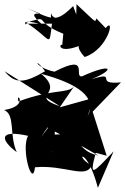

<svg xmlns="http://www.w3.org/2000/svg" viewBox="-23 -807 597 916"><path d="M486 -64 419 -274 554 -414C420 -401 547 -470 413 -429C530 -476 513 -509 369 -443C324 -435 411 -555 237 -465C137 -486 138 -544 192 -467C97 -412 51 -403 -1 -467L263 -300C110 -352 292 -357 173 -455C348 -408 443 -343 395 -253L424 -340L262 -295L330 -394C297 -359 233 -385 65 -323C50 -376 120 -302 -3 -282C51 -259 20 -162 57 -81C-20 -138 -33 -191 111 -159C76 -98 132 95 144 -9C286 -22 390 49 413 -18C324 -68 392 -111 444 89L519 -85C420 20 401 43 434 -78ZM173 -153C243 -260 172 -144 218 -190L311 -142L446 -65C323 -91 380 -187 216 -162C180 -184 269 7 213 -118L142 -117C192 0 251 -37 236 -236ZM340 -695C384 -747 228 -686 221 -745C211 -675 264 -698 374 -648L326 -778C243 -696 231 -714 109 -766C259 -707 62 -787 180 -689C47 -728 117 -671 97 -694H225C209 -572 227 -619 102 -699C226 -736 125 -708 279 -646L274 -593C255 -598 255 -540 390 -603C446 -615 291 -631 381 -535C494 -572 528 -731 481 -673L437 -719C427 -703 449 -687 342 -787Z"/></svg>

Font: Asimov Silicon
Style: Regular
Weight: 400
Designer: Google
Version: Version 2.000980; 2014